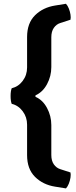

<svg xmlns="http://www.w3.org/2000/svg" viewBox="-20 -798 414 1042"><path d="M338 224.5 279 215Q213 204.5 170 161.8Q127 119 127 44V-121Q127 -162.5 103.2 -194.2Q79.5 -226 43.5 -234.5Q37.5 -250 37.5 -276.8Q37.5 -303.5 43.5 -319Q79.5 -327.5 103.2 -359Q127 -390.5 127 -432V-597Q127 -672.5 170 -715Q213 -757.5 279 -768L338 -777.5Q347 -768 353.5 -751.8Q360 -735.5 362.5 -719Q365 -702.5 362.5 -691L307 -673Q286 -666.5 272.2 -646.8Q258.5 -627 258.5 -596V-434Q258.5 -384.5 235.2 -341.2Q212 -298 172.5 -280.5V-272.5Q212 -255.5 235.2 -212Q258.5 -168.5 258.5 -119V43Q258.5 74.5 272.2 94Q286 113.5 307 120L362.5 138Q365 149 362.5 165.8Q360 182.5 353.5 198.8Q347 215 338 224.5Z"/></svg>

Font: Signika Light SemiBold
Style: Regular
Weight: 600
Version: Version 2.003;gftools[0.9.32]